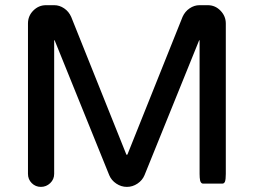

<svg xmlns="http://www.w3.org/2000/svg" viewBox="-20 -713 983 744"><path d="M88.4 -39.1V-622.1Q88.4 -651.4 109.1 -672.1Q129.9 -692.9 158.2 -692.9H190.4Q210.4 -692.9 228.5 -680.7Q246.6 -668.5 255.9 -647.5L468.8 -116.2Q470.2 -112.8 471.7 -112.8Q473.1 -112.8 474.6 -116.2L687.5 -647.9Q696.8 -668.5 714.8 -680.7Q732.9 -692.9 752.9 -692.9H785.2Q814 -692.9 834.5 -671.6Q855 -650.4 855 -622.1V-39.1Q855 -17.6 851.6 -8.8Q850.6 -6.3 848.1 -3.9Q845.7 -1.5 841.8 -1.5H766.6Q762.7 -1.5 759.8 -4.6Q756.8 -7.8 755.4 -13.7Q753.4 -23.9 753.4 -39.1V-554.7Q753.4 -556.6 752.9 -558.1Q752 -557.6 751 -555.2L540 -34.2Q531.7 -14.2 512.7 -1.5Q493.7 11.2 471.7 11.2Q449.7 11.2 430.7 -1.5Q411.6 -14.2 403.3 -34.2L192.4 -555.2L190.9 -557.6L190.4 -558.1L189.9 -554.7V-39.1Q189.9 -18.1 174.6 -3.4Q159.2 11.2 138.4 11.2Q117.7 11.2 103 -3.4Q88.4 -18.1 88.4 -39.1ZM474.6 -116.2Q474.6 -116.2 474.6 -116.2ZM468.8 -116.2Z"/></svg>

Font: YuPearl-Medium
Style: Medium
Weight: 500
Designer: Max Yao
Foundry: Max-Everyday
Version: Version 1.011; ttfautohint (v1.8.3)